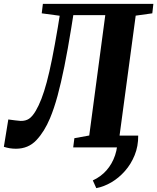

<svg xmlns="http://www.w3.org/2000/svg" viewBox="-47 -763 814 994"><path d="M668.5 -61Q669 -6 650.2 40.2Q631.5 86.5 600 122.2Q568.5 158 529.8 180.8Q491 203.5 451.5 211L433.5 171Q475 152 504.2 119Q533.5 86 548.8 40.8Q564 -4.5 562 -61ZM332.5 -684.5 322 -618.5Q304 -507 286.5 -420.2Q269 -333.5 251 -267.2Q233 -201 212 -151Q183 -81.5 141.2 -37.2Q99.5 7 35.5 7Q19 7 3.5 4.5Q-12 2 -27 -3L-4 -144.5Q16.5 -142 32 -139.8Q47.5 -137.5 60 -137Q85.5 -136.5 103 -148Q120.5 -159.5 138 -189Q153.5 -215.5 167.5 -251.5Q181.5 -287.5 195 -337.8Q208.5 -388 222.5 -457.8Q236.5 -527.5 252.5 -622.5L262 -681.5L169 -694L175 -743H747L741.5 -694L655.5 -682L572 -61.5L660.5 -40L654.5 0H332L338 -47.5L415 -61.5L498 -684.5Z"/></svg>

Font: Merriweather 28pt ExtraBold
Style: Italic
Weight: 800
Italic angle: -7.8°
Version: Version 2.101